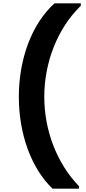

<svg xmlns="http://www.w3.org/2000/svg" viewBox="-20 -937 519 1162"><path d="M298 205H458V190C323 50 248 -149 248 -351C248 -552 323 -760 469 -902V-917H310C169 -789 94 -575 94 -351C94 -126 169 81 298 205Z"/></svg>

Font: Malmofest
Style: Bold
Weight: 700
Designer: Jonny Pinhorn (Poppins), Kolossal
Version: Version 1.004;Glyphs 3.1.2 (3151)